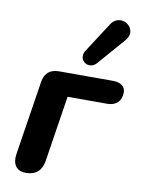

<svg xmlns="http://www.w3.org/2000/svg" viewBox="-88 -837 663 904"><g transform="rotate(10 244.0 -384.5)"><path d="M39 -54Q40 -64 41 -74L96 -426Q106 -490 171 -490H428Q456 -490 472 -478Q488 -466 488 -445Q488 -414 470 -396.5Q452 -379 421 -379H231L182 -64Q170 8 99 8Q70 8 54.5 -8Q39 -24 39 -54ZM307 -543Q291 -543 279.5 -554Q268 -565 268 -581Q268 -595 277 -608L368 -749Q386 -777 416 -777Q437 -777 453 -762Q469 -747 469 -726Q469 -708 455 -691L341 -560Q327 -543 307 -543Z"/></g></svg>

Font: SN Pro Bold
Style: Bold Italic
Weight: 700
Italic angle: -9°
Designer: Tobias Whetton
Foundry: Supernotes
Version: Version 1.003